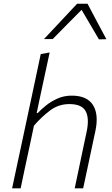

<svg xmlns="http://www.w3.org/2000/svg" viewBox="-20 -1026 610 1046"><path d="M46 0Q58 -56 69 -108Q80 -160 93 -220L151.5 -494Q165 -557 177.5 -616.2Q190 -675.5 202 -731.5L250.5 -740Q225 -620.5 197.5 -494L180 -410.5H186Q203 -429 230.2 -451Q257.5 -473 293 -489Q328.5 -505 371 -505Q454 -505 486.5 -453.8Q519 -402.5 499.5 -311.5Q495 -290.5 490.5 -269.8Q486 -249 480 -220.5Q467 -158.5 456 -107.2Q445 -56 433 0H387Q399 -56.5 409.8 -108Q420.5 -159.5 433 -219L452 -308Q467.5 -381 446.8 -420Q426 -459 358 -459Q299.5 -459 253.5 -424.8Q207.5 -390.5 165 -341.5L139 -218.5Q126 -159 115 -107.5Q104 -56 92.5 0ZM519 -811.5Q473 -890.5 424.5 -972.5Q384.5 -932 345.5 -892.8Q306.5 -853.5 267 -813H219.5Q266 -862.5 310.5 -910Q355 -957.5 400 -1005.5H457Q482.5 -957.5 508 -909Q533.5 -860.5 559.5 -812.5Z"/></svg>

Font: Commissioner ExtraLight
Style: Italic
Weight: 200
Italic angle: -12°
Designer: Kostas Bartsokas
Foundry: Kostas Bartsokas
Version: Version 1.000; ttfautohint (v1.8.3)